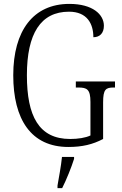

<svg xmlns="http://www.w3.org/2000/svg" viewBox="-20 -744 624 985"><path d="M331 10C402 10 456 -3 509 -31V-219C509 -286 523 -295 563 -295H570V-326H369V-295H382C426 -295 444 -286 444 -221V-49C419 -37 380 -31 340 -31C179 -31 118 -149 118 -358C118 -572 189 -684 334 -684C427 -684 459 -622 459 -553C492 -553 513 -574 513 -612C513 -670 455 -724 336 -724C151 -724 48 -587 48 -358C48 -132 139 10 331 10ZM275 208V221H299C320 180 347 113 360 71V61H298C293 110 283 161 275 208Z"/></svg>

Font: Noto Serif Devanagari Condensed Light
Style: Regular
Weight: 300
Width: 3
Designer: Universal Thirst, Indian Type Foundry and the Monotype Design Team
Foundry: Monotype Imaging Inc.
Version: Version 2.004